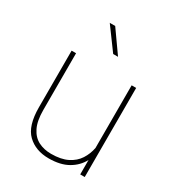

<svg xmlns="http://www.w3.org/2000/svg" viewBox="-181 -863 908 986"><g transform="rotate(30 273.5 -370.0)"><path d="M438 0V-85.4Q414.6 -41.5 369.6 -15.9Q324.7 9.8 255.9 9.8Q178.2 9.8 130.1 -36.4Q82 -82.5 82 -192.9V-528.3H108.4V-191.9Q108.4 -127.4 127.4 -88.9Q146.5 -50.3 179.7 -33.4Q212.9 -16.6 254.9 -16.6Q313.5 -16.6 351.6 -35.6Q389.6 -54.7 410.2 -86.7Q430.7 -118.7 438 -156.7V-528.3H464.8V0ZM212.4 -750 304.2 -620.1H275.4L180.2 -750Z"/></g></svg>

Font: Vazirmatn RD FD Thin
Style: Regular
Weight: 100
Designer: Saber Rastikerdar
Foundry: Saber Rastikerdar
Version: Version 33.003